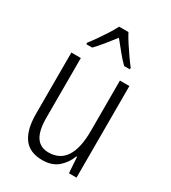

<svg xmlns="http://www.w3.org/2000/svg" viewBox="-189 -861 859 966"><g transform="rotate(30 240.5 -377.5)"><path d="M407 -532V0H363L357 -92H353Q337 -49 303 -19.5Q269 10 213 10Q139 10 104.5 -37.5Q70 -85 70 -176V-532H125V-186Q125 -110 149 -74.5Q173 -39 221 -39Q352 -39 352 -240V-532ZM267 -765Q279 -742 297.5 -713.5Q316 -685 335 -658Q354 -631 367 -615V-606H334Q311 -628 287 -658Q263 -688 240 -716Q218 -688 193.5 -657.5Q169 -627 148 -606H114V-615Q130 -635 148.5 -661.5Q167 -688 184.5 -715.5Q202 -743 213 -765Z"/></g></svg>

Font: Noto Sans Tamil Condensed Light
Style: Regular
Weight: 300
Width: 3
Designer: Jelle Bosma - Monotype Design Team
Foundry: Monotype Imaging Inc.
Version: Version 2.004; ttfautohint (v1.8.4.7-5d5b)